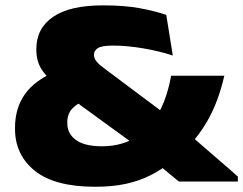

<svg xmlns="http://www.w3.org/2000/svg" viewBox="-20 -677 907 716"><path d="M647 0Q638 -7.5 621.5 -21Q605 -34.5 586.8 -49.8Q568.5 -65 553.5 -77.8Q538.5 -90.5 532.5 -96L488 -133.5L224 -325.5L181 -369.5Q147.5 -395.5 131.5 -424.2Q115.5 -453 115.5 -489.5V-494Q115.5 -571.5 178 -614.2Q240.5 -657 364 -657Q442.5 -657 499.2 -646.8Q556 -636.5 600 -621.5L624.5 -470Q572.5 -487 512.5 -497Q452.5 -507 401.5 -507Q359 -507 344.8 -497.5Q330.5 -488 330.5 -473V-471.5Q330.5 -459.5 340 -447.8Q349.5 -436 369.5 -421.5L600 -249L678 -183Q686 -176 705.5 -159Q725 -142 750 -120.2Q775 -98.5 799.8 -77.2Q824.5 -56 842.8 -40Q861 -24 867 -18.5V0ZM335.5 19.5Q184 19.5 110 -40Q36 -99.5 36 -196.5V-201Q36 -272.5 71.8 -324.2Q107.5 -376 186 -410L299 -303.5Q267 -291 249 -271.5Q231 -252 231 -220.5V-217Q231 -178.5 263.2 -155Q295.5 -131.5 360.5 -131.5Q401.5 -131.5 436.2 -142.2Q471 -153 499 -171.5L541.5 -211.5Q573.5 -251.5 591.2 -297Q609 -342.5 618 -394.5H816.5Q796 -305.5 761.2 -240.2Q726.5 -175 670.5 -117.5L621 -75Q584 -45.5 542.8 -24.2Q501.5 -3 451 8.2Q400.5 19.5 335.5 19.5Z"/></svg>

Font: Anek Latin Expanded ExtraBold
Style: Regular
Weight: 800
Width: 7
Designer: Yesha Goshar
Foundry: Ek Type
Version: Version 1.003